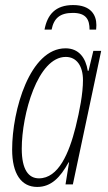

<svg xmlns="http://www.w3.org/2000/svg" viewBox="-20 -729 428 759"><path d="M156 -612H184C193 -657 217 -678 268 -678C321 -678 334 -651 334 -612H360C360 -616 361 -622 361 -630C361 -670 339 -709 269 -709C199 -709 167 -671 156 -612ZM127 10C182 10 218 -27 251 -87H253L239 0H268L380 -528H349L330 -449H327C319 -500 292 -538 239 -538C98 -538 28 -293 28 -138C28 -42 64 10 127 10ZM134 -24C93 -24 66 -58 66 -141C66 -277 129 -504 240 -504C283 -504 308 -468 308 -412C308 -359 295 -292 279 -227C253 -123 211 -24 134 -24Z"/></svg>

Font: Noto Sans ExtraCondensed ExtraLight
Style: Italic
Weight: 200
Width: 2
Italic angle: -12°
Designer: Monotype Design Team
Foundry: Monotype Imaging Inc.
Version: Version 2.013